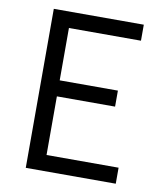

<svg xmlns="http://www.w3.org/2000/svg" viewBox="-82 -805 765 874"><g transform="rotate(10 300.0 -367.5)"><path d="M96 0V-735H512V-661H179V-419H448V-345H179V-74H512V0Z"/></g></svg>

Font: Iosevka Curly Extended
Style: Regular
Weight: 400
Width: 7
Monospace: yes
Designer: Belleve Invis
Foundry: Belleve Invis
Version: Version 11.1.0; ttfautohint (v1.8.3)